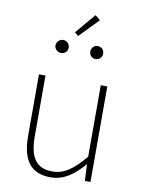

<svg xmlns="http://www.w3.org/2000/svg" viewBox="-98 -963 773 1043"><g transform="rotate(10 288.5 -442.0)"><path d="M96 -527V-188C96 -51 147 13 255 13C328 13 383 -29 436 -90H438L442 0H473V-527H437V-133C372 -55 323 -20 258 -20C169 -20 132 -76 132 -192V-527ZM194 -662C214 -662 230 -678 230 -697C230 -718 214 -734 194 -734C174 -734 157 -718 157 -697C157 -678 174 -662 194 -662ZM384 -662C405 -662 420 -678 420 -697C420 -718 405 -734 384 -734C364 -734 349 -718 349 -697C349 -678 364 -662 384 -662ZM249 -786 269 -769 371 -874 343 -897Z"/></g></svg>

Font: Kinto Sans Thin
Style: Regular
Weight: 100
Designer: Authors: Ryoko NISHIZUKA  (kana & ideographs); Paul D. Hunt (Latin, Greek & Cyrillic); Wenlong ZHANG  (bopomofo); Sandol
Foundry: Adobe Systems Incorporated, ookami Inc.
Version: Version 0.001